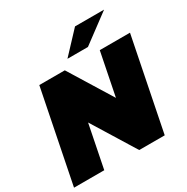

<svg xmlns="http://www.w3.org/2000/svg" viewBox="-201 -1091 1234 1265"><g transform="rotate(-30 416.0 -458.5)"><path d="M2 0 142 -700H336L599 -274H517L602 -700H832L692 0H498L235 -426H317L232 0ZM389 -757 539 -917H760L545 -757Z"/></g></svg>

Font: Montserrat Thin Black
Style: Italic
Weight: 900
Italic angle: -11.3°
Version: Version 9.000